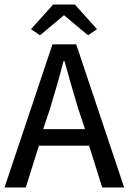

<svg xmlns="http://www.w3.org/2000/svg" viewBox="-20 -829 570 849"><path d="M432 0 374 -185H152L94 0H0L212 -633H317L529 0ZM171 -258H356L326 -348Q310 -400 295 -453Q280 -506 265 -559H261Q247 -505 232 -452.5Q217 -400 201 -348ZM117 -700 215 -809H311L409 -700L369 -673L264 -761H262L157 -673Z"/></svg>

Font: Narnoor
Style: Regular
Weight: 400
Designer: S. Sridhar Murthy
Foundry: SIL International
Version: Version 3.000